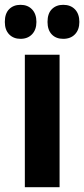

<svg xmlns="http://www.w3.org/2000/svg" viewBox="-47 -776 349 796"><path d="M200 0H56V-549H200ZM-27 -685Q-27 -720 -9 -738Q9 -756 38 -756Q68 -756 86 -737Q104 -718 104 -685Q104 -653 86 -634Q68 -615 38 -615Q9 -615 -9 -633.5Q-27 -652 -27 -685ZM150 -685Q150 -720 168 -738Q186 -756 215 -756Q246 -756 264 -737Q282 -718 282 -685Q282 -653 264 -634Q246 -615 215 -615Q185 -615 167.5 -633.5Q150 -652 150 -685Z"/></svg>

Font: Noto Sans Malayalam ExtraCondensed ExtraBold
Style: Regular
Weight: 800
Width: 2
Designer: Jelle Bosma - Monotype Design Team
Foundry: Monotype Imaging Inc.
Version: Version 2.104; ttfautohint (v1.8.4.7-5d5b)